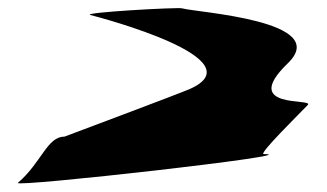

<svg xmlns="http://www.w3.org/2000/svg" viewBox="-20 -504 785 461"><path d="M23 -65C9 -53 728 -134 613 -134C600 -134 702 -234 719 -252C735 -269 555 -240 671 -352C778 -455 451 -474 417 -484C407 -487 174 -474 197 -468C224 -461 599 -362 435 -290C415 -281 135 -176 135 -176C93 -176 80 -114 23 -65Z"/></svg>

Font: Recovery
Style: Regular
Weight: 400
Version: Version 0.27